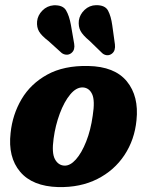

<svg xmlns="http://www.w3.org/2000/svg" viewBox="-20 -730 583 761"><path d="M329.5 -468.5Q434.5 -466.5 482.8 -407.5Q531 -348.5 521 -253.5Q513.5 -176 473.2 -115.2Q433 -54.5 365.8 -20.5Q298.5 13.5 210.5 11.5Q108.5 8.5 59.8 -49.2Q11 -107 22 -203Q29.5 -276 65.5 -337Q101.5 -398 167.2 -434.2Q233 -470.5 329.5 -468.5ZM235 -73.5Q258 -72.5 280.8 -98Q303.5 -123.5 321.5 -168.8Q339.5 -214 347.5 -271.5Q357 -331.5 345.2 -356.8Q333.5 -382 308.5 -383.5Q282.5 -384.5 258.5 -355.8Q234.5 -327 217 -280Q199.5 -233 192.5 -181Q184.5 -124 197.5 -99.5Q210.5 -75 235 -73.5ZM425 -629.5 435.5 -554Q437 -542.5 434.2 -532.8Q431.5 -523 422.5 -516.5Q413 -510 403 -511.2Q393 -512.5 385.5 -519L334.5 -568.5Q308 -590.5 299 -607.8Q290 -625 292.5 -648.5Q296 -672.5 315.2 -690.8Q334.5 -709 360.5 -709.5Q396.5 -710 408.2 -688Q420 -666 425 -629.5ZM261 -631.5 274 -556.5Q276 -545.5 273.5 -535.8Q271 -526 262 -519Q253 -512.5 242.8 -513.2Q232.5 -514 224.5 -520L172 -567.5Q144.5 -588.5 134.8 -605.2Q125 -622 127 -645.5Q129.5 -669.5 148 -688.2Q166.5 -707 193 -709Q229 -710.5 241.8 -689Q254.5 -667.5 261 -631.5Z"/></svg>

Font: Fraunces 72pt S100
Style: Bold Italic
Weight: 700
Italic angle: -16°
Version: Version 1.000; ttfautohint (v1.8.3)